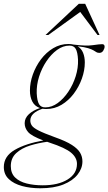

<svg xmlns="http://www.w3.org/2000/svg" viewBox="-99 -752 567 1004"><path d="M111.5 232.5Q60 232.5 16.5 220.8Q-27 209 -53 184.5Q-79 160 -79 121.5Q-79 65 -22.2 32Q34.5 -1 127.5 -17.5Q66.5 -40.5 48.2 -61.2Q30 -82 30 -107.5Q30 -134.5 52.2 -155Q74.5 -175.5 110 -187Q82.5 -196.5 70 -221Q57.5 -245.5 57.5 -278Q57.5 -320 72.8 -362.8Q88 -405.5 115.2 -441.8Q142.5 -478 179.2 -500Q216 -522 259 -522Q273.5 -522 285.5 -519Q351 -510.5 386.2 -515.8Q421.5 -521 435 -521Q448 -521 448 -508Q448 -499 441 -487.2Q434 -475.5 420.5 -475.5Q411 -475.5 405.2 -479.2Q399.5 -483 390.2 -488.5Q381 -494 362 -500Q343 -506 307 -510Q326.5 -498 335.5 -475.8Q344.5 -453.5 344.5 -425.5Q344.5 -384 329.2 -341.2Q314 -298.5 286.8 -262.2Q259.5 -226 222.8 -204Q186 -182 143 -182Q132.5 -182 123.5 -183.5Q59.5 -162 59.5 -121.5Q59.5 -107.5 67.5 -95.5Q75.5 -83.5 102.8 -69.5Q130 -55.5 188 -34.5Q246 -14 277 6Q308 26 320 46.8Q332 67.5 332 92Q332 128.5 306.8 160.8Q281.5 193 232.2 212.8Q183 232.5 111.5 232.5ZM138.5 -190.5Q171.5 -190.5 202.8 -213.2Q234 -236 258.5 -272.8Q283 -309.5 296.8 -353.2Q310.5 -397 309 -439.5Q307 -479.5 296.8 -496.8Q286.5 -514 263.5 -513.5Q230.5 -513.5 199.2 -490.8Q168 -468 143.5 -431.2Q119 -394.5 105.2 -350.8Q91.5 -307 93 -264Q95 -224.5 105.2 -207.2Q115.5 -190 138.5 -190.5ZM-42.5 116.5Q-42.5 154 -20 176Q2.5 198 40.5 207.5Q78.5 217 124.5 217Q205 217 254.2 186.8Q303.5 156.5 303.5 105Q303.5 72.5 273.2 46.8Q243 21 160.5 -6Q154 -8 147.5 -10.5Q102 -4.5 58.2 9Q14.5 22.5 -14 48.5Q-42.5 74.5 -42.5 116.5ZM139 -569 313 -732H346.5L421.5 -569H411L320.5 -689.5L153.5 -569Z"/></svg>

Font: Newsreader Display ExtraLight
Style: Italic
Weight: 275
Italic angle: -17°
Designer: Hugues Gentile
Foundry: Production Type
Version: Version 1.002